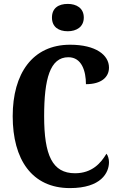

<svg xmlns="http://www.w3.org/2000/svg" viewBox="-20 -953 613 983"><path d="M327 -793C371 -793 409 -815 409 -863C409 -912 371 -933 327 -933C280 -933 246 -912 246 -863C246 -815 280 -793 327 -793ZM338 10C498 10 538 -69 538 -123C538 -138 533 -157 525 -166C497 -119 452 -66 364 -66C248 -66 206 -158 206 -358C206 -549 236 -660 330 -660C399 -660 420 -588 420 -522C499 -522 538 -558 538 -607C538 -671 471 -724 339 -724C146 -724 45 -576 45 -358C45 -137 143 10 338 10Z"/></svg>

Font: Noto Serif Lao ExtraCondensed ExtraBold
Style: Regular
Weight: 800
Width: 2
Designer: Monotype Design Team
Foundry: Monotype Imaging Inc.
Version: Version 2.003